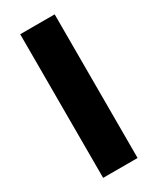

<svg xmlns="http://www.w3.org/2000/svg" viewBox="-191 -801 706 859"><g transform="rotate(-30 162.0 -371.0)"><path d="M73 -742H251V0H73Z"/></g></svg>

Font: Alexandria
Style: Bold
Weight: 700
Designer: Mohamed Gaber
Foundry: Kief Type Foundry
Version: Version 5.100